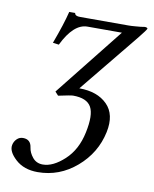

<svg xmlns="http://www.w3.org/2000/svg" viewBox="-78 -502 637 796"><g transform="rotate(10 240.0 -103.5)"><path d="M149.9 -106.9 378.9 -395H233.9Q175.8 -395 129.9 -300.8L104.5 -304.2Q136.2 -389.2 148.9 -441.9H173.8Q175.3 -428.7 197.3 -429.2H400.4Q413.1 -429.2 429.4 -430.7Q445.8 -432.1 451.2 -432.6L468.3 -435.1Q473.6 -435.1 477.3 -433.3Q481 -431.6 480 -429.2Q479 -424.3 449.2 -387.2L245.1 -137.2Q321.3 -137.2 362.8 -95.7Q404.3 -54.2 388.2 22Q369.1 112.3 297.6 173.6Q226.1 234.9 134.8 234.9Q76.7 234.9 41.3 202.4Q5.9 169.9 11.7 142.1Q14.6 127.4 25.4 116.7Q36.1 106 51.3 106Q84 106 88.4 140.1Q91.3 161.1 107.4 180.7Q123.5 200.2 150.4 200.2Q193.4 200.2 240.7 156.5Q288.1 112.8 303.7 38.1Q319.8 -37.6 301.5 -70.3Q283.2 -103 225.1 -103Q215.3 -103 163.6 -91.8Z"/></g></svg>

Font: Linux Biolinum
Style: Italic
Weight: 400
Italic angle: -12°
Designer: Philipp H. Poll
Foundry: Philipp H. Poll
Version: Version 1.1.3 ; ttfautohint (v0.9)